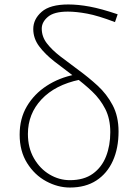

<svg xmlns="http://www.w3.org/2000/svg" viewBox="-20 -827 611 860"><path d="M293 13Q239 13 187 -15Q135 -43 101.5 -96.5Q68 -150 68 -224Q68 -296 100.5 -351Q133 -406 189 -442.5Q245 -479 316 -493L337 -470Q227 -447 166 -382Q105 -317 105 -227Q105 -165 132 -118Q159 -71 202 -45.5Q245 -20 293 -20Q356 -20 396 -49Q436 -78 455 -126.5Q474 -175 474 -235Q474 -295 451.5 -339Q429 -383 392.5 -417.5Q356 -452 314 -483Q267 -518 224.5 -551Q182 -584 155.5 -619.5Q129 -655 129 -697Q129 -741 166.5 -774Q204 -807 286 -807Q330 -807 381.5 -797.5Q433 -788 507 -763L495 -728Q419 -757 370 -766Q321 -775 284 -775Q222 -775 194.5 -751.5Q167 -728 167 -699Q167 -663 189.5 -633.5Q212 -604 249.5 -575Q287 -546 332 -513Q376 -481 417 -443.5Q458 -406 484.5 -356Q511 -306 511 -238Q511 -163 485.5 -106.5Q460 -50 411.5 -18.5Q363 13 293 13Z"/></svg>

Font: Noto Sans JP
Style: Regular
Weight: 100
Designer: Ryoko NISHIZUKA 西塚涼子 (kana, bopomofo & ideographs); Paul D. Hunt (Latin, Greek & Cyrillic); Sandoll Communications 산돌커뮤니
Foundry: Adobe
Version: Version 2.004;hotconv 1.0.118;makeotfexe 2.5.65603